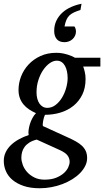

<svg xmlns="http://www.w3.org/2000/svg" viewBox="-51 -776 556 1025"><path d="M320.8 87.9Q320.8 69.8 310.1 54.7Q299.3 39.6 270 25.9L145 -30.8Q121.1 -24.9 105.2 -14.6Q89.4 -4.4 80.1 8.5Q70.8 21.5 66.9 36.1Q63 50.8 63 65.9Q63 83 70.3 103.5Q77.6 124 93 141.6Q108.4 159.2 131.8 171.1Q155.3 183.1 187 183.1Q223.1 183.1 248.5 172.9Q273.9 162.6 290 147.9Q306.2 133.3 313.5 116.9Q320.8 100.6 320.8 87.9ZM310.1 -358.9Q310.1 -377.4 306.6 -394.3Q303.2 -411.1 296.1 -424.1Q289.1 -437 278.1 -444.6Q267.1 -452.1 252 -452.1Q233.9 -452.1 214.8 -439Q195.8 -425.8 179.9 -402.8Q164.1 -379.9 154.1 -349.1Q144 -318.4 144 -283.2Q144 -265.1 147.9 -249.8Q151.9 -234.4 159.4 -223.4Q167 -212.4 177.5 -206.3Q188 -200.2 201.2 -200.2Q226.1 -200.2 246.3 -216.1Q266.6 -231.9 280.8 -255.9Q294.9 -279.8 302.5 -307.6Q310.1 -335.4 310.1 -358.9ZM393.1 -420.9Q397.5 -409.7 401.6 -392.1Q405.8 -374.5 405.8 -354Q405.8 -306.2 388.2 -270.5Q370.6 -234.9 340.8 -210.9Q311 -187 271.7 -175Q232.4 -163.1 189 -163.1Q185.5 -155.8 183.1 -147Q180.7 -138.2 179.2 -129.6Q177.7 -121.1 177.2 -114Q176.8 -106.9 178.2 -103L312 -42Q335 -31.7 353.8 -21.2Q372.6 -10.7 386 1.7Q399.4 14.2 406.7 30Q414.1 45.9 414.1 67.9Q414.1 89.4 404.1 109.6Q394 129.9 376.7 147.7Q359.4 165.5 335.2 180.7Q311 195.8 283 206.5Q254.9 217.3 223.9 223.1Q192.9 229 161.1 229Q111.8 229 75.7 216.8Q39.6 204.6 15.9 184.6Q-7.8 164.6 -19.3 138.2Q-30.8 111.8 -30.8 83Q-30.8 57.6 -20.3 36.1Q-9.8 14.6 8.3 -2.4Q26.4 -19.5 50.5 -32.7Q74.7 -45.9 102.1 -55.2Q99.6 -66.9 101.8 -82.8Q104 -98.6 109.1 -115Q114.3 -131.3 122.6 -146.5Q130.9 -161.6 141.1 -171.9Q121.1 -180.7 104 -192.1Q86.9 -203.6 74.5 -218.5Q62 -233.4 54.9 -252.7Q47.9 -272 47.9 -295.9Q47.9 -332.5 61.5 -367.9Q75.2 -403.3 101.3 -431.4Q127.4 -459.5 164.8 -476.8Q202.1 -494.1 250 -494.1Q268.1 -494.1 283.9 -491Q299.8 -487.8 312.7 -483.6Q325.7 -479.5 335.2 -475.1Q344.7 -470.7 349.1 -467.8H484.9V-420.9ZM238.3 -610.8Q238.3 -642.1 250.5 -666.7Q262.7 -691.4 283 -709.5Q303.2 -727.5 329.6 -739Q356 -750.5 384.3 -755.9L378.4 -722.7Q357.9 -716.3 343.8 -709.7Q329.6 -703.1 319.6 -693.6Q309.6 -684.1 303.5 -669.9Q297.4 -655.8 293.5 -634.8H346.2Q350.6 -629.4 352.5 -621.8Q354.5 -614.3 354.5 -607.4Q354.5 -595.2 349.4 -584.7Q344.2 -574.2 335.9 -566.7Q327.6 -559.1 316.4 -554.9Q305.2 -550.8 293.5 -550.8Q265.6 -550.8 252 -567.1Q238.3 -583.5 238.3 -610.8Z"/></svg>

Font: Charis SIL Eur
Style: Italic
Weight: 400
Italic angle: -11°
Foundry: SIL International
Version: Version 5.000